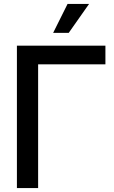

<svg xmlns="http://www.w3.org/2000/svg" viewBox="-20 -961 582 981"><path d="M518.6 -727.5V-632.3H174.8V0H66.4V-727.5ZM251.5 -793 325.2 -940.9H435.1L331.1 -793Z"/></svg>

Font: Inter Display Medium
Style: Regular
Weight: 500
Designer: Rasmus Andersson
Foundry: rsms
Version: Version 4.001;git-9221beed3